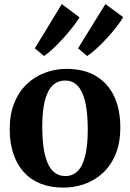

<svg xmlns="http://www.w3.org/2000/svg" viewBox="-20 -888 622 920"><path d="M26.5 -269Q26.5 -341.5 48.8 -395.8Q71 -450 109.5 -486Q148 -522 196.8 -540Q245.5 -558 298.5 -558Q382 -558 439.5 -523.8Q497 -489.5 526.8 -426.8Q556.5 -364 556.5 -277.5Q556.5 -204 534.2 -149.8Q512 -95.5 473.5 -59.8Q435 -24 386 -6.5Q337 11 284 11Q222 11 174 -8.2Q126 -27.5 93.2 -64.2Q60.5 -101 43.5 -152.8Q26.5 -204.5 26.5 -269ZM293 -44.5Q328.5 -44.5 352.2 -68.2Q376 -92 388.2 -141.2Q400.5 -190.5 400.5 -266Q400.5 -320 394.8 -363.5Q389 -407 376.2 -438Q363.5 -469 343 -485.5Q322.5 -502 292 -502Q256.5 -502 232 -478.5Q207.5 -455 195 -406Q182.5 -357 182.5 -280.5Q182.5 -226.5 188.5 -183Q194.5 -139.5 207.5 -108.5Q220.5 -77.5 241.8 -61Q263 -44.5 293 -44.5ZM397 -620 354 -656.5 485 -868.5 570 -806Q559.5 -786.5 538.5 -759.5Q517.5 -732.5 491.8 -704.5Q466 -676.5 441 -653.8Q416 -631 398 -620ZM190.5 -620 147 -656.5 276 -868.5 361 -805Q349.5 -785 328.2 -758Q307 -731 281.8 -703.2Q256.5 -675.5 232.5 -653.2Q208.5 -631 191.5 -620Z"/></svg>

Font: Merriweather 48pt
Style: Bold
Weight: 700
Version: Version 2.100